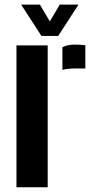

<svg xmlns="http://www.w3.org/2000/svg" viewBox="-20 -792 400 812"><path d="M49.6 0V-600H181.7V0ZM243.9 -496.6V-592.2Q264.7 -603.5 296.9 -603.5Q309.1 -603.5 321 -602.6Q332.9 -601.7 340.9 -600.6V-502.4H298.5Q265.6 -502.4 243.9 -496.6ZM155.2 -640 69.5 -772.4H148.8L190.8 -701.5L232.7 -772.4H311.9L226.2 -640Z"/></svg>

Font: Big Shoulders Stencil Text SC Thin
Style: Regular
Weight: 100
Designer: Patric King
Foundry: XO Type Co
Version: Version 2.001